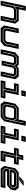

<svg xmlns="http://www.w3.org/2000/svg" viewBox="2448 -3248 790 5746"><g transform="rotate(90 2843.0 -375.0)"><path d="M-9.5 0 149.5 -749.5H291L244.5 -530.5L256 -540H596L677 -437L584.5 0H443L521 -368L497 -399H256.5L208 -358.5L132 0ZM68.5 -63H82.5L151 -383L250 -464H547L593.5 -406L520.5 -63H534.5L608.5 -410L555 -478H248L155 -402L215.5 -688H201.5Z M812.5 0 731.5 -103 824.5 -540H966L887.5 -172L911.5 -141.5H1178.5L1215.5 -172L1294 -540H1435.5L1342.5 -103L1217.5 0ZM864 -64H1198L1288 -142L1359 -477H1345L1274.5 -146L1196 -78H872L817.5 -146L888 -477H874L803 -142Z M1445.5 0 1538.5 -437 1663.5 -540H1910L1951 -489L2013.5 -540H2260.5L2341.5 -437L2248.5 0H2107L2185.5 -368L2161.5 -398.5H2033L1996 -368L1924 -30H1782.5L1854.5 -368L1830.5 -398.5H1702.5L1665.5 -368L1587 0ZM1523 -63H1537L1609 -401L1687.5 -465H1869L1924.5 -396L1859 -88H1873L1938.5 -396L2023 -465H2205L2256.5 -401L2184.5 -63H2198.5L2271 -405L2213 -479H2021L1933.5 -407L1877 -479H1685.5L1595.5 -405Z M2672 -618.5 2699.5 -750H2860.5L2833 -618.5ZM2757.5 -676H2771.5L2776.5 -700H2762.5ZM2374 0 2404 -141.5H2590.5L2645 -398.5H2458.5L2488.5 -540H2816L2731.5 -141.5H2918.5L2888.5 0ZM2450 -63H2839L2842 -77H2649L2734.5 -478H2538.5L2535.5 -464H2717.5L2635 -77H2453Z M3472.5 0H3085L3003 -103L3074 -437L3199.5 -540H3539L3547 -530.5L3593.5 -750H3735L3597.5 -103ZM3448 -61 3542.5 -139 3659 -688H3645L3583.5 -398L3519 -480H3217L3134.5 -412L3076.5 -139L3138 -61ZM3445.5 -75H3145.5L3091 -143L3147.5 -408L3219 -466H3511L3579.5 -380L3529 -143ZM3434 -141.5 3471 -172 3510.5 -358.5 3479 -399H3238L3201 -368L3159.5 -172L3183.5 -141.5Z M4029 -618.5 4056.5 -750H4217.5L4190 -618.5ZM4114.5 -676H4128.5L4133.5 -700H4119.5ZM3731 0 3761 -141.5H3947.5L4002 -398.5H3815.5L3845.5 -540H4173L4088.5 -141.5H4275.5L4245.5 0ZM3807 -63H4196L4199 -77H4006L4091.5 -478H3895.5L3892.5 -464H4074.5L3992 -77H3810Z M4476.5 0 4561.5 -399H4390.5L4420.5 -540H4591.5L4620.5 -677H4762L4733 -540H4903.5L4873.5 -399H4703L4648 -141.5H4815L4785 0ZM4554 -63H4736.5L4739.5 -77H4571L4653 -464H4825L4828 -478H4656L4685 -614H4671L4642 -478H4469.5L4466.5 -464H4639Z M5588.5 -540 5669.5 -437 5639 -294.5 5514.5 -191.5H5096L5091.5 -172L5115.5 -141.5H5599.5L5569.5 0H5016.5L4935.5 -103L5006.5 -437L5131.5 -540ZM5540.5 -477H5151L5056.5 -399L5000.5 -137L5059 -63H5515.5L5518.5 -77H5067L5015.5 -141L5039.5 -252.5H5498L5580 -319.5L5598 -404ZM5532.5 -463 5583 -400 5567 -324.5 5497 -266.5H5042.5L5069.5 -395L5153 -463ZM5489.5 -398.5H5170.5L5133.5 -368L5125 -328H5484.5L5510 -349L5514 -368ZM5243.5 -556 5393.5 -688H5537L5367 -556ZM5340 -590H5355L5429.5 -653H5413.5Z"/></g></svg>

Font: Tourney Expanded Regular
Style: Bold Italic
Weight: 700
Width: 7
Italic angle: -12°
Designer: Tyler Finck
Foundry: Etcetera Type Co
Version: Version 1.010; ttfautohint (v1.8.3)